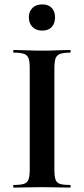

<svg xmlns="http://www.w3.org/2000/svg" viewBox="-20 -852 382 872"><path d="M227 -81Q227 -52 232 -37Q237 -22 252 -17Q267 -12 298 -12Q301 -12 301 -6Q301 0 298 0Q272 0 240 -1Q208 -2 170 -2Q134 -2 101 -1Q68 0 42 0Q40 0 40 -6Q40 -12 42 -12Q73 -12 88.5 -17Q104 -22 109.5 -37Q115 -52 115 -81V-544Q115 -573 109.5 -587.5Q104 -602 88.5 -607.5Q73 -613 42 -613Q40 -613 40 -619Q40 -625 42 -625Q68 -625 101 -623.5Q134 -622 170 -622Q208 -622 240.5 -623.5Q273 -625 298 -625Q301 -625 301 -619Q301 -613 298 -613Q268 -613 252.5 -607Q237 -601 232 -586Q227 -571 227 -542ZM172 -713Q144 -713 127.5 -729.5Q111 -746 111 -774Q111 -800 127.5 -816Q144 -832 172 -832Q200 -832 215 -816Q230 -800 230 -774Q230 -746 215 -729.5Q200 -713 172 -713Z"/></svg>

Font: Cormorant Garamond Light
Style: Bold
Weight: 700
Version: Version 4.001